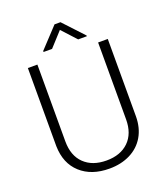

<svg xmlns="http://www.w3.org/2000/svg" viewBox="-161 -1010 980 1130"><g transform="rotate(-20 328.5 -444.5)"><path d="M579.6 -710.9V-225.6Q579.1 -153.8 547.9 -100.6Q516.6 -47.4 459.7 -18.8Q402.8 9.8 329.1 9.8Q216.8 9.8 149.2 -51.5Q81.5 -112.8 79.1 -221.2V-710.9H138.7V-230Q138.7 -140.1 189.9 -90.6Q241.2 -41 329.1 -41Q417 -41 468 -90.8Q519 -140.6 519 -229.5V-710.9ZM469.2 -772.9V-768.1H415L333 -857.4L251.5 -768.1H198.2V-774.4L314.5 -898.9H351.6Z"/></g></svg>

Font: RobotoInd Light
Style: Regular
Weight: 300
Designer: Google
Version: Version 2.001151; 2014